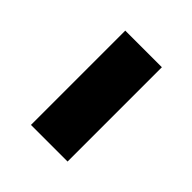

<svg xmlns="http://www.w3.org/2000/svg" viewBox="-12 -483 393 393"><g transform="rotate(-45 185.0 -286.0)"><path d="M49 -233H322V-339H49Z"/></g></svg>

Font: Noto Sans CJK SC
Style: Bold
Weight: 700
Designer: Ryoko NISHIZUKA 西塚涼子 (kana, bopomofo & ideographs); Paul D. Hunt (Latin, Greek & Cyrillic); Sandoll Communications 산돌커뮤니
Foundry: Adobe
Version: Version 2.004;hotconv 1.0.118;makeotfexe 2.5.65603